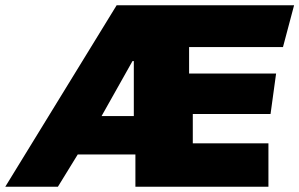

<svg xmlns="http://www.w3.org/2000/svg" viewBox="-73 -706 1132 726"><path d="M-53 0 368 -686H1039L997 -528H642V-428H971L950 -275H656V-164H942V0H439V-122H221L146 0ZM311 -267H433V-475H428Z"/></svg>

Font: Chivo Medium Black
Style: Italic
Weight: 900
Italic angle: -8.05°
Version: Version 2.002